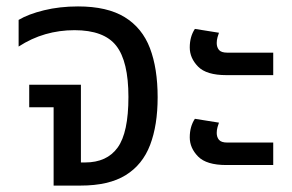

<svg xmlns="http://www.w3.org/2000/svg" viewBox="-20 -578 910 598"><path d="M147 0V-244H71V-314H232V-72H245Q313 -72 346.5 -118.5Q380 -165 380 -276Q380 -387 342 -435.5Q304 -484 212 -484Q165 -484 121.5 -471.5Q78 -459 38 -433V-516Q68 -534 117 -546Q166 -558 223 -558Q314 -558 368.5 -524.5Q423 -491 447 -428Q471 -365 471 -275Q471 -188 447.5 -126.5Q424 -65 371.5 -32.5Q319 0 231 0Z M685 -344Q623 -344 597 -370.5Q571 -397 571 -430Q571 -464 587 -488L662 -476Q660 -471 657.5 -462Q655 -453 655 -444Q655 -431 662 -422.5Q669 -414 688 -414H831V-344ZM685 -64Q623 -64 597 -90.5Q571 -117 571 -150Q571 -184 587 -208L662 -196Q660 -191 657.5 -182Q655 -173 655 -164Q655 -151 662 -142.5Q669 -134 688 -134H831V-64Z"/></svg>

Font: Go Noto Kurrent-Regular
Style: Regular
Weight: 400
Designer: Monotype Design Team
Foundry: Monotype Imaging Inc.
Version: Version 2.012; ttfautohint (v1.8.4.7-5d5b)